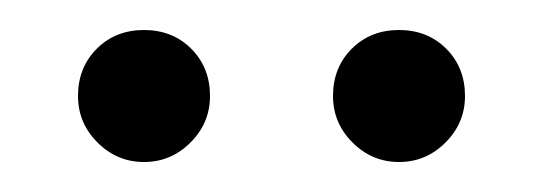

<svg xmlns="http://www.w3.org/2000/svg" viewBox="-20 -691 362 128"><path d="M290 -627Q290 -609 277 -596Q264 -583 246 -583Q228 -583 215 -596Q202 -609 202 -627Q202 -646 214.5 -658.5Q227 -671 246 -671Q265 -671 277.5 -658.5Q290 -646 290 -627ZM120 -627Q120 -609 107 -596Q94 -583 76 -583Q58 -583 45 -596Q32 -609 32 -627Q32 -646 44.5 -658.5Q57 -671 76 -671Q95 -671 107.5 -658.5Q120 -646 120 -627Z"/></svg>

Font: Hanken Light
Style: Light
Weight: 300
Designer: Alfredo Marco Pradil
Foundry: Hanken Design Co.
Version: Version 2.06 2014